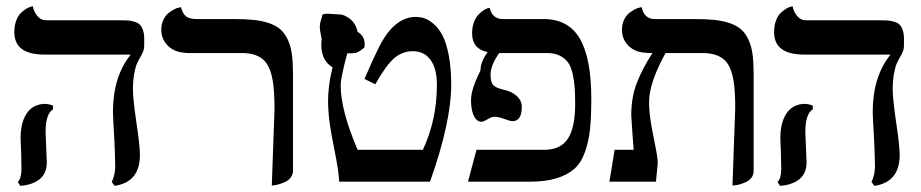

<svg xmlns="http://www.w3.org/2000/svg" viewBox="-20 -582 2951 615"><path d="M416 -195.8Q428.2 -116.7 428.2 -85.9Q428.2 1.5 347.2 13.2L337.9 1Q349.1 -22.5 349.1 -49.8Q349.1 -62 347.9 -94.2Q346.7 -126.5 346.2 -136.2Q341.8 -210.9 341.8 -223.1Q341.8 -336.9 398.9 -407.2H122.1Q25.9 -407.2 25.9 -479Q25.9 -500 32 -516.1Q38.1 -532.2 46.9 -540.5Q55.7 -548.8 64.2 -554Q72.8 -559.1 79.1 -560.5L85 -562Q88.9 -543 100.3 -530Q111.8 -517.1 127 -517.1H362.8Q379.9 -517.1 390.1 -516.4Q400.4 -515.6 411.4 -512.2Q422.4 -508.8 428.2 -502.7Q434.1 -496.6 438 -485.4Q441.9 -474.1 441.9 -458V-434.1Q441.9 -418.5 428.2 -397Q420.9 -383.8 417.5 -375.7Q414.1 -367.7 409.9 -345.9Q405.8 -324.2 405.8 -295.9Q405.8 -267.6 416 -195.8ZM126 -159.2Q126 -149.9 127.9 -111.8Q129.9 -73.7 129.9 -62Q129.9 -25.9 106.4 -7.6Q83 10.7 44.9 13.2L37.1 1Q48.8 -10.7 48.8 -42Q48.8 -44.9 48.3 -61.8Q47.9 -78.6 47.9 -89.8Q45.9 -127.9 45.9 -138.2Q45.9 -187.5 64.2 -216.6Q82.5 -245.6 117.2 -249H129.9Q144 -247.1 149.9 -243.2V-231.9Q126 -217.3 126 -159.2Z M850.6 12.2 859.4 -234.9Q859.4 -257.8 857.4 -290Q853 -356.9 829.6 -384.5Q806.2 -412.1 754.4 -412.1H580.6Q574.7 -412.1 571.8 -413.1Q538.1 -415 517.3 -436Q496.6 -457 496.6 -486.8Q496.6 -504.4 503.2 -518.3Q509.8 -532.2 519 -539.6Q528.3 -546.9 537.4 -551.8Q546.4 -556.6 552.7 -557.6L559.6 -559.1Q565.4 -537.6 576.4 -529.3Q587.4 -521 609.4 -521H727.5Q766.6 -521 794.2 -518.1Q821.8 -515.1 844 -507.1Q866.2 -499 879.6 -486.6Q893.1 -474.1 902.3 -453.9Q911.6 -433.6 915 -407.5Q918.5 -381.3 918.5 -344.2V-35.2Q918.5 -22.9 911.4 -13.7Q904.3 -4.4 894.5 0.2Q884.8 4.9 874.8 7.8Q864.7 10.7 857.4 11.7Z M1045.4 -366.2Q1002.4 -392.6 1010.3 -457Q1003.9 -486.8 1004.4 -497.8Q1004.9 -508.8 1008.5 -519Q1012.2 -529.3 1012.2 -533.2Q1013.2 -538.1 1029.3 -538.1Q1035.6 -538.1 1075.2 -535.2Q1116.7 -521.5 1125.5 -480Q1151.9 -464.8 1147.5 -430.2Q1135.3 -419.4 1122.1 -413.1Q1112.3 -411.1 1092.3 -411.1Q1071.3 -333.5 1071.3 -308.1Q1071.3 -228.5 1125.5 -102.1H1334.5Q1379.4 -197.8 1379.4 -310.1Q1379.4 -362.3 1359.1 -390.1Q1338.9 -418 1302.2 -418Q1269.5 -418 1243.4 -396.2Q1217.3 -374.5 1182.1 -312L1147.5 -329.1Q1175.3 -394 1192.9 -429Q1210.4 -463.9 1228.5 -484.9Q1266.1 -527.8 1311.5 -527.8Q1326.2 -527.8 1340.1 -523.2Q1354 -518.6 1370.1 -504.4Q1386.2 -490.2 1397.9 -467.5Q1409.7 -444.8 1417.5 -404.3Q1425.3 -363.8 1425.3 -311Q1425.3 -190.9 1357.4 0H1066.4Q1065.9 -29.8 1049.8 -109.4Q1033.7 -189 1032.2 -225.1Q1026.4 -292 1045.4 -366.2Z M1822.3 -248Q1822.3 -280.3 1820.8 -301.8Q1819.3 -323.2 1814.2 -345.9Q1809.1 -368.7 1799.6 -381.8Q1790 -395 1773.2 -403.6Q1756.3 -412.1 1732.9 -412.1H1579.1Q1551.3 -373 1551.3 -342.8Q1551.3 -319.8 1559.1 -310.3Q1566.9 -300.8 1592.3 -294.9Q1619.6 -289.1 1635.5 -274.2Q1651.4 -259.3 1651.4 -240.2Q1651.4 -193.8 1621.1 -193.8Q1615.2 -193.8 1595.7 -200.9Q1576.2 -208 1564.9 -208Q1554.7 -208 1542 -200.2Q1529.3 -192.4 1522.9 -191.9Q1501 -191.9 1492.2 -227.1Q1485.4 -258.3 1491.7 -286.4Q1498 -314.5 1519 -356Q1519 -383.8 1542 -415Q1492.2 -425.3 1492.2 -475.1Q1492.2 -495.1 1498 -510.7Q1503.9 -526.4 1512 -534.7Q1520 -543 1528.3 -548.6Q1536.6 -554.2 1542.5 -555.7L1548.3 -557.1Q1557.1 -521 1590.3 -521H1721.2Q1800.8 -521 1837.4 -458Q1874 -395 1874 -266.1Q1874 -207 1869.9 -168Q1865.7 -128.9 1853.5 -94.5Q1841.3 -60.1 1819.3 -40.8Q1797.4 -21.5 1762 -10.7Q1726.6 0 1675.3 0H1479L1506.3 -102.1H1722.2Q1775.9 -102.1 1799.1 -137.9Q1822.3 -173.8 1822.3 -248Z M2326.2 12.2 2335 -234.9Q2335 -264.6 2334 -277.8Q2331.1 -352.5 2307.6 -382.3Q2284.2 -412.1 2230 -412.1H2111.8Q2059.1 -316.4 2059.1 -255.9Q2059.1 -242.7 2060.1 -229.2Q2061 -215.8 2063.2 -200.9Q2065.4 -186 2066.9 -177.2Q2068.4 -168.5 2071.8 -151.4Q2075.2 -134.3 2076.2 -129.9V-127.9Q2086.9 -78.6 2086.9 -59.1Q2085.9 -49.3 2084 -29.5Q2082 -9.8 2081.1 0H1932.1L1948.7 -102.1H2009.8Q2006.3 -145.5 2005.9 -151.9Q2002 -205.6 2002 -212.9Q2002 -270.5 2019.8 -316.4Q2037.6 -362.3 2069.8 -412.1Q2054.7 -412.1 2047.9 -413.1Q2014.2 -414.6 1993.2 -435.3Q1972.2 -456.1 1972.2 -486.8Q1972.2 -504.4 1978.8 -518.3Q1985.4 -532.2 1994.6 -539.6Q2003.9 -546.9 2012.9 -551.8Q2022 -556.6 2028.3 -557.6L2035.2 -559.1Q2043.5 -521 2077.1 -521H2203.1Q2242.2 -521 2269.8 -518.1Q2297.4 -515.1 2319.6 -507.1Q2341.8 -499 2355.2 -486.6Q2368.7 -474.1 2377.9 -453.9Q2387.2 -433.6 2390.6 -407.5Q2394 -381.3 2394 -344.2V-34.2Q2394 -22 2387 -12.9Q2379.9 -3.9 2370.1 0.7Q2360.4 5.4 2350.3 8.3Q2340.3 11.2 2333 11.7Z M2849.6 -195.8Q2861.8 -116.7 2861.8 -85.9Q2861.8 1.5 2780.8 13.2L2771.5 1Q2782.7 -22.5 2782.7 -49.8Q2782.7 -62 2781.5 -94.2Q2780.3 -126.5 2779.8 -136.2Q2775.4 -210.9 2775.4 -223.1Q2775.4 -336.9 2832.5 -407.2H2555.7Q2459.5 -407.2 2459.5 -479Q2459.5 -500 2465.6 -516.1Q2471.7 -532.2 2480.5 -540.5Q2489.3 -548.8 2497.8 -554Q2506.3 -559.1 2512.7 -560.5L2518.6 -562Q2522.5 -543 2533.9 -530Q2545.4 -517.1 2560.5 -517.1H2796.4Q2813.5 -517.1 2823.7 -516.4Q2834 -515.6 2845 -512.2Q2856 -508.8 2861.8 -502.7Q2867.7 -496.6 2871.6 -485.4Q2875.5 -474.1 2875.5 -458V-434.1Q2875.5 -418.5 2861.8 -397Q2854.5 -383.8 2851.1 -375.7Q2847.7 -367.7 2843.5 -345.9Q2839.4 -324.2 2839.4 -295.9Q2839.4 -267.6 2849.6 -195.8ZM2559.6 -159.2Q2559.6 -149.9 2561.5 -111.8Q2563.5 -73.7 2563.5 -62Q2563.5 -25.9 2540 -7.6Q2516.6 10.7 2478.5 13.2L2470.7 1Q2482.4 -10.7 2482.4 -42Q2482.4 -44.9 2481.9 -61.8Q2481.4 -78.6 2481.4 -89.8Q2479.5 -127.9 2479.5 -138.2Q2479.5 -187.5 2497.8 -216.6Q2516.1 -245.6 2550.8 -249H2563.5Q2577.6 -247.1 2583.5 -243.2V-231.9Q2559.6 -217.3 2559.6 -159.2Z"/></svg>

Font: Common Serif Medium
Style: Regular
Weight: 500
Designer: Philipp H. Poll, Khaled Hosny
Foundry: Stefan Peev, Context Ltd.
Version: Version 1.026